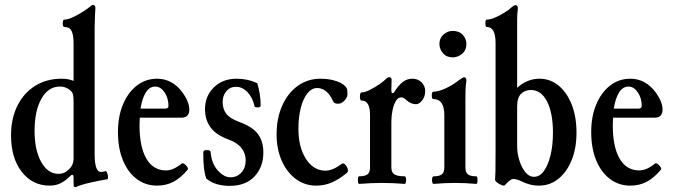

<svg xmlns="http://www.w3.org/2000/svg" viewBox="-20 -746 2750 783"><path d="M289 17Q281 17 280.5 12.5Q280 8 280 -6V-22Q280 -33 275 -33Q270 -33 264 -26Q246 -8 226.5 1.5Q207 11 183 11Q112 11 68.5 -45.5Q25 -102 25 -194Q25 -263 51 -315Q77 -367 123.5 -396Q170 -425 232 -425Q259 -425 280 -416V-570Q280 -603 272 -619.5Q264 -636 242 -636Q238 -636 236.5 -643.5Q235 -651 236.5 -658.5Q238 -666 242 -666Q257 -666 279 -676.5Q301 -687 320 -699.5Q339 -712 346 -718Q354 -726 359 -726Q369 -726 369 -714Q368 -693 367 -674Q366 -655 366 -633V-114Q366 -83 372 -64Q378 -45 392 -45Q398 -45 401.5 -46Q405 -47 409 -48Q414 -49 417 -41Q420 -33 420.5 -24.5Q421 -16 418 -15Q387 -10 349 -1.5Q311 7 289 17ZM219 -37Q244 -37 263 -57Q280 -75 280 -97V-334Q280 -365 272 -372Q253 -393 224 -393Q177 -393 149 -343.5Q121 -294 121 -212Q121 -134 148 -85.5Q175 -37 219 -37Z M621 11Q573 11 537 -16.5Q501 -44 481 -93Q461 -142 461 -208Q461 -271 481.5 -320Q502 -369 538 -397Q574 -425 621 -425Q683 -425 725 -368Q752 -330 752 -299Q752 -266 719 -266H550Q549 -251 549 -235Q549 -147 577 -99Q605 -51 657 -51Q687 -51 721 -79Q726 -82 732.5 -77Q739 -72 743.5 -65.5Q748 -59 746 -55Q718 -21 688 -5Q658 11 621 11ZM613 -393Q590 -393 575 -369.5Q560 -346 553 -303H653Q667 -303 667 -314Q667 -346 651 -369.5Q635 -393 613 -393Z M916 12Q857 12 821 -18Q815 -35 812 -59.5Q809 -84 809 -125Q809 -134 823 -134Q839 -134 839 -125Q843 -79 868 -51Q893 -23 920 -23Q947 -23 964.5 -42.5Q982 -62 982 -92Q982 -120 965 -142Q948 -164 912 -177Q862 -195 839 -226Q816 -257 816 -301Q816 -354 852 -389.5Q888 -425 945 -425Q990 -425 1029 -407Q1043 -362 1043 -315Q1043 -308 1031 -308Q1018 -308 1018 -313Q1010 -349 989 -370.5Q968 -392 943 -392Q918 -392 903 -374Q888 -356 888 -330Q888 -302 902.5 -282.5Q917 -263 955 -249Q1008 -230 1031 -200.5Q1054 -171 1054 -124Q1054 -65 1018 -26.5Q982 12 916 12Z M1269 11Q1223 11 1186.5 -16Q1150 -43 1129 -90.5Q1108 -138 1108 -198Q1108 -264 1131 -315.5Q1154 -367 1194.5 -396Q1235 -425 1287 -425Q1325 -425 1355 -414Q1385 -403 1394 -386Q1397 -380 1397 -361Q1397 -349 1385 -336Q1373 -323 1359 -323Q1352 -323 1346.5 -325Q1341 -327 1338 -334Q1314 -387 1273 -387Q1251 -387 1233.5 -365Q1216 -343 1206.5 -305.5Q1197 -268 1197 -221Q1197 -145 1228 -97.5Q1259 -50 1307 -50Q1337 -50 1374 -78Q1380 -82 1387 -75.5Q1394 -69 1397.5 -58.5Q1401 -48 1396 -42Q1362 -14 1332.5 -1.5Q1303 11 1269 11Z M1445 4Q1441 4 1440 -4Q1439 -12 1440 -19.5Q1441 -27 1445 -27Q1467 -27 1478 -34.5Q1489 -42 1489 -63V-278Q1489 -336 1454 -336Q1450 -336 1448.5 -344Q1447 -352 1448.5 -360.5Q1450 -369 1454 -369Q1468 -369 1489.5 -380Q1511 -391 1530 -404.5Q1549 -418 1555 -425Q1561 -431 1567 -431Q1577 -431 1577 -421Q1577 -410 1576.5 -400.5Q1576 -391 1576 -381Q1576 -366 1580 -366Q1587 -366 1590 -374Q1606 -399 1623 -412Q1640 -425 1662 -425Q1684 -425 1699 -410.5Q1714 -396 1714 -374Q1714 -353 1702 -337Q1690 -321 1676 -321Q1667 -321 1657 -325Q1647 -329 1637 -338Q1626 -349 1616 -349Q1603 -349 1594 -333.5Q1585 -318 1580.5 -295Q1576 -272 1576 -250V-63Q1576 -42 1589 -34.5Q1602 -27 1630 -27Q1634 -27 1635.5 -19.5Q1637 -12 1635.5 -4Q1634 4 1630 4Q1606 2 1583.5 1Q1561 0 1538 0Q1515 0 1492 1Q1469 2 1445 4Z M1826 -512Q1801 -512 1786.5 -529Q1772 -546 1772 -567Q1772 -591 1789 -605.5Q1806 -620 1826 -620Q1853 -620 1867.5 -603.5Q1882 -587 1882 -567Q1882 -541 1864.5 -526.5Q1847 -512 1826 -512ZM1749 4Q1744 4 1742.5 -4Q1741 -12 1742.5 -19.5Q1744 -27 1749 -27Q1772 -27 1782 -35Q1792 -43 1792 -63V-277Q1792 -342 1747 -342Q1743 -342 1741.5 -349.5Q1740 -357 1741.5 -364.5Q1743 -372 1747 -372Q1767 -372 1796 -385Q1825 -398 1853 -420Q1868 -431 1873 -431Q1882 -431 1882 -417Q1879 -398 1878.5 -378.5Q1878 -359 1878 -339V-63Q1878 -43 1888 -35Q1898 -27 1922 -27Q1926 -27 1927 -19.5Q1928 -12 1927 -4Q1926 4 1922 4Q1900 2 1878.5 1Q1857 0 1836 0Q1814 0 1792 1Q1770 2 1749 4Z M2178 11Q2158 11 2139.5 6Q2121 1 2106 -7Q2093 -13 2085.5 -14.5Q2078 -16 2072 -16Q2062 -16 2039 9Q2036 13 2026 9Q2016 5 2007.5 -1.5Q1999 -8 1999 -13Q2000 -23 2000.5 -47.5Q2001 -72 2001 -134V-571Q2001 -636 1965 -636Q1961 -636 1960 -643.5Q1959 -651 1960 -658.5Q1961 -666 1965 -666Q1979 -666 1999 -674.5Q2019 -683 2038 -695Q2057 -707 2066 -716Q2076 -725 2082 -725Q2092 -725 2092 -711Q2089 -689 2089 -668.5Q2089 -648 2089 -629V-388Q2130 -425 2180 -425Q2224 -425 2258 -397Q2292 -369 2311.5 -319.5Q2331 -270 2331 -205Q2331 -142 2311.5 -93.5Q2292 -45 2257.5 -17Q2223 11 2178 11ZM2158 -25Q2181 -25 2198 -48.5Q2215 -72 2225 -112.5Q2235 -153 2235 -205Q2235 -285 2211 -332Q2187 -379 2145 -379Q2121 -379 2105 -363.5Q2089 -348 2089 -311V-149Q2089 -122 2097.5 -93.5Q2106 -65 2121.5 -45Q2137 -25 2158 -25Z M2551 11Q2503 11 2467 -16.5Q2431 -44 2411 -93Q2391 -142 2391 -208Q2391 -271 2411.5 -320Q2432 -369 2468 -397Q2504 -425 2551 -425Q2613 -425 2655 -368Q2682 -330 2682 -299Q2682 -266 2649 -266H2480Q2479 -251 2479 -235Q2479 -147 2507 -99Q2535 -51 2587 -51Q2617 -51 2651 -79Q2656 -82 2662.5 -77Q2669 -72 2673.5 -65.5Q2678 -59 2676 -55Q2648 -21 2618 -5Q2588 11 2551 11ZM2543 -393Q2520 -393 2505 -369.5Q2490 -346 2483 -303H2583Q2597 -303 2597 -314Q2597 -346 2581 -369.5Q2565 -393 2543 -393Z"/></svg>

Font: Junicode Two Beta Condensed Medium
Style: Regular
Weight: 500
Width: 3
Designer: Peter S. Baker
Foundry: Briery Creek Software
Version: Version 1.053; ttfautohint (v1.8.4)